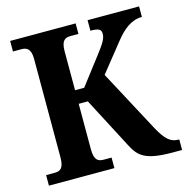

<svg xmlns="http://www.w3.org/2000/svg" viewBox="-105 -815 894 915"><g transform="rotate(-15 341.5 -357.0)"><path d="M25 0H348V-52H310C283 -52 263 -60 263 -116V-340H308L438 -91C469 -30 499 0 635 0H682V-52H678C640 -52 615 -73 581 -136L418 -441L525 -575C568 -630 609 -662 661 -662V-714H407V-662C446 -662 460 -656 460 -633C460 -608 445 -586 409 -539L308 -407H263V-599C263 -654 283 -662 310 -662H348V-714H25V-662H66C91 -662 113 -654 113 -602V-116C113 -60 93 -52 67 -52H25Z"/></g></svg>

Font: Noto Serif SemiCondensed
Style: Bold
Weight: 700
Width: 4
Designer: Monotype Design Team
Foundry: Monotype Imaging Inc.
Version: Version 2.015